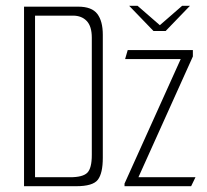

<svg xmlns="http://www.w3.org/2000/svg" viewBox="-20 -643 715 663"><path d="M426 -623H455L532 -556L609 -623H636L552 -536H510ZM63 -620H250Q297 -620 316 -595Q335 -570 335 -523V-98Q335 -45 318 -22.5Q301 0 243 0H63ZM222 -31Q266 -31 281.5 -46.5Q297 -62 297 -108V-513Q297 -552 279.5 -570.5Q262 -589 232 -589H101V-31ZM410 -9 604 -439H412L421 -470H646V-448L458 -31H655L640 0H410Z"/></svg>

Font: Smooch Sans Light
Style: Regular
Weight: 300
Designer: Robert E. Leuschke
Foundry: Robert E. Leuschke
Version: Version 1.010; ttfautohint (v1.8.3)